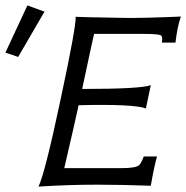

<svg xmlns="http://www.w3.org/2000/svg" viewBox="-20 -685 687 708"><path d="M81 -665 144 -642 47 -475 0 -491ZM647 -624Q634 -587 627 -528H577Q580 -547 575 -553Q571 -560 512 -560H327Q324 -550 283 -357Q500 -357 536 -371L518 -285Q474 -302 270 -297Q253 -220 217 -65H428Q484 -65 494 -77Q503 -88 510 -108H559Q549 -74 536 0Q429 -4 336 -4Q234 -4 122 3Q146 -47 204 -321Q261 -587 259 -623Q267 -622 439 -619Q510 -618 647 -624Z"/></svg>

Font: GFS Neohellenic Rg
Style: Italic
Weight: 400
Italic angle: -12°
Designer: Takis Katsoulidis and George D. Matthiopoulos
Foundry: Takis Katsoulidis and George D. Matthiopoulos
Version: Version 1.0